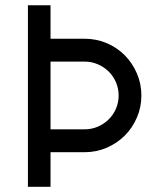

<svg xmlns="http://www.w3.org/2000/svg" viewBox="-20 -722 625 742"><path d="M175.3 -701.7V-572.3H307.1Q352.5 -572.3 392.6 -555.2Q432.6 -538.1 462.2 -508.3Q491.7 -478.5 509 -438.5Q526.4 -398.4 526.4 -353Q526.4 -307.6 509 -267.6Q491.7 -227.5 462.2 -198Q432.6 -168.5 392.6 -151.1Q352.5 -133.8 307.1 -133.8H175.3V0H87.9V-701.7ZM175.3 -222.2H307.1Q334 -222.2 357.9 -232.4Q381.8 -242.7 399.9 -260.5Q418 -278.3 428.2 -302Q438.5 -325.7 438.5 -353Q438.5 -379.9 428.2 -403.8Q418 -427.7 399.9 -445.6Q381.8 -463.4 357.9 -473.6Q334 -483.9 307.1 -483.9H175.3Z"/></svg>

Font: Aeronef
Style: Regular
Weight: 400
Designer: Peter Wiegel - CAT-Fonts Germany
Foundry: CAT-Fonts, Peter Wiegel
Version: Version 0.002